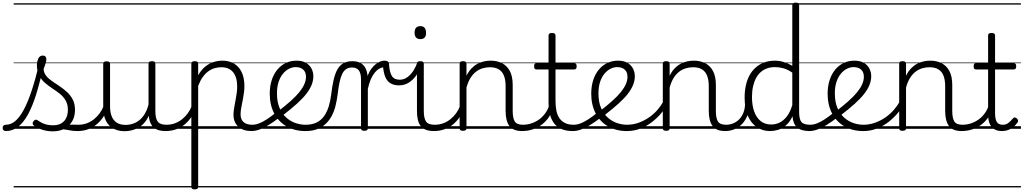

<svg xmlns="http://www.w3.org/2000/svg" viewBox="-104 -981 7794 1462"><path d="M-59 17Q-72 17 -78 9.5Q-84 2 -84 -7Q-84 -16 -78 -23.5Q-72 -31 -60 -31Q-21 -31 12.5 -59.5Q46 -88 76.5 -144.5Q107 -201 135.5 -286Q164 -371 191 -483L226 -474Q199 -350 170 -258Q141 -166 106.5 -105Q72 -44 31 -13.5Q-10 17 -59 17ZM487 17Q454 17 427.5 11.5Q401 6 376 3.5Q351 1 322 12L343 -11Q380 -25 405.5 -29Q431 -33 451.5 -32Q472 -31 493 -31Q502 -31 506 -23.5Q510 -16 508.5 -7Q507 2 501.5 9.5Q496 17 487 17ZM298 19Q256 19 218 7Q180 -5 151 -27Q145 -33 144.5 -41.5Q144 -50 152 -59Q159 -68 166.5 -69.5Q174 -71 183 -65Q211 -45 238.5 -36Q266 -27 303 -27Q354 -27 383.5 -58.5Q413 -90 413 -144Q413 -186 396 -215.5Q379 -245 352 -266.5Q325 -288 295 -307.5Q265 -327 238 -350.5Q211 -374 194 -406Q177 -438 177 -485Q177 -511 187.5 -534.5Q198 -558 222 -558Q235 -558 242 -550.5Q249 -543 249 -530Q249 -519 243.5 -499.5Q238 -480 228 -456Q229 -427 247 -404.5Q265 -382 292 -363.5Q319 -345 349 -325Q379 -305 406 -280.5Q433 -256 450 -223Q467 -190 467 -144Q467 -71 421 -26Q375 19 298 19ZM0 436H550V446H0ZM0 -20H550V0H0ZM0 -505H550V-500H0ZM0 -956H550V-946H0Z M485 17Q474 17 468.5 9.5Q463 2 463.5 -7Q464 -16 471 -23.5Q478 -31 491 -31Q528 -31 559 -43Q590 -55 614 -75Q638 -95 656 -120Q674 -145 684 -172Q688 -183 697 -182.5Q706 -182 712 -174.5Q718 -167 715 -157Q704 -124 684 -93Q664 -62 635.5 -37Q607 -12 569 2.5Q531 17 485 17ZM550 436V446ZM550 -20V0ZM550 -505V-500ZM550 -956V-946Z M845 18Q797 18 760 -1.5Q723 -21 702.5 -61.5Q682 -102 682 -166V-496Q682 -505 688 -509.5Q694 -514 707 -514Q721 -514 727.5 -509.5Q734 -505 734 -496V-171Q734 -127 746.5 -95.5Q759 -64 785 -47Q811 -30 852 -30Q881 -30 908 -39Q935 -48 958 -66.5Q981 -85 999 -115Q1017 -145 1027 -186V-496Q1027 -506 1033.5 -510.5Q1040 -515 1054 -515Q1067 -515 1073 -510.5Q1079 -506 1079 -496V-137Q1079 -78 1097.5 -54.5Q1116 -31 1163 -31Q1173 -31 1177.5 -23.5Q1182 -16 1181.5 -7Q1181 2 1175 9.5Q1169 17 1157 17Q1127 17 1105 10.5Q1083 4 1067.5 -9Q1052 -22 1043 -41.5Q1034 -61 1030 -87L1029 -100Q1014 -66 992.5 -43Q971 -20 946.5 -7Q922 6 896 12Q870 18 845 18ZM550 436H1221V446H550ZM550 -20H1221V0H550ZM550 -505H1221V-500H550ZM550 -956H1221V-946H550Z M1156 17Q1145 17 1139.5 9.5Q1134 2 1134.5 -7Q1135 -16 1142 -23.5Q1149 -31 1162 -31Q1199 -31 1230 -43Q1261 -55 1285 -75Q1309 -95 1327 -120Q1345 -145 1355 -172Q1359 -183 1368 -182.5Q1377 -182 1383 -174.5Q1389 -167 1386 -157Q1375 -124 1355 -93Q1335 -62 1306.5 -37Q1278 -12 1240 2.5Q1202 17 1156 17ZM1221 436V446ZM1221 -20V0ZM1221 -505V-500ZM1221 -956V-946Z M1378 461Q1365 461 1359 456.5Q1353 452 1353 442V-496Q1353 -506 1359.5 -510.5Q1366 -515 1379 -515Q1393 -515 1399 -510.5Q1405 -506 1405 -496V-408Q1429 -450 1459.5 -474.5Q1490 -499 1523.5 -509Q1557 -519 1590 -519Q1641 -519 1678.5 -496.5Q1716 -474 1736.5 -431Q1757 -388 1757 -325Q1757 -301 1754 -278Q1751 -255 1747 -233Q1743 -211 1738.5 -190Q1734 -169 1731 -148.5Q1728 -128 1728 -109Q1728 -72 1750.5 -51.5Q1773 -31 1818 -31Q1827 -31 1831.5 -23.5Q1836 -16 1835.5 -7Q1835 2 1829 9.5Q1823 17 1811 17Q1748 17 1711 -16Q1674 -49 1674 -107Q1674 -126 1677 -146.5Q1680 -167 1684 -188.5Q1688 -210 1692 -232Q1696 -254 1699 -276.5Q1702 -299 1702 -322Q1702 -393 1671 -431Q1640 -469 1581 -469Q1555 -469 1529.5 -461.5Q1504 -454 1481 -437Q1458 -420 1439 -393Q1420 -366 1405 -327V442Q1405 452 1398.5 456.5Q1392 461 1378 461ZM1221 436H1875V446H1221ZM1221 -20H1875V0H1221ZM1221 -505H1875V-500H1221ZM1221 -956H1875V-946H1221Z M1810 17Q1799 17 1793.5 9.5Q1788 2 1788.5 -7Q1789 -16 1796 -23.5Q1803 -31 1816 -31Q1841 -31 1867.5 -41Q1894 -51 1925.5 -71Q1957 -91 1996 -123Q2004 -129 2011.5 -126Q2019 -123 2024 -116Q2029 -109 2029.5 -100Q2030 -91 2022 -85Q1979 -52 1941.5 -29Q1904 -6 1871.5 5.5Q1839 17 1810 17ZM1875 436V446ZM1875 -20V0ZM1875 -505V-500ZM1875 -956V-946Z M2010 -130Q2068 -175 2109.5 -212Q2151 -249 2176.5 -281Q2202 -313 2214 -341.5Q2226 -370 2226 -396Q2226 -432 2205 -451Q2184 -470 2148 -470Q2122 -470 2097 -457.5Q2072 -445 2051 -420Q2030 -395 2017.5 -357.5Q2005 -320 2005 -270Q2005 -205 2024.5 -159.5Q2044 -114 2076 -85.5Q2108 -57 2146.5 -44Q2185 -31 2222 -31Q2234 -31 2239.5 -23.5Q2245 -16 2245 -7Q2245 2 2239.5 9.5Q2234 17 2222 17Q2140 17 2078.5 -18.5Q2017 -54 1983.5 -118Q1950 -182 1950 -268Q1950 -323 1964.5 -369Q1979 -415 2006 -448.5Q2033 -482 2070.5 -500.5Q2108 -519 2154 -519Q2198 -519 2226.5 -502Q2255 -485 2268.5 -458Q2282 -431 2282 -400Q2282 -368 2269 -335Q2256 -302 2228.5 -266.5Q2201 -231 2156.5 -191Q2112 -151 2050 -103ZM1875 436H2363V446H1875ZM1875 -20H2363V0H1875ZM1875 -505H2363V-500H1875ZM1875 -956H2363V-946H1875Z M2222 17Q2210 17 2203.5 9.5Q2197 2 2197 -7Q2197 -16 2203.5 -23.5Q2210 -31 2222 -31Q2272 -31 2306.5 -48Q2341 -65 2363.5 -96.5Q2386 -128 2399 -170Q2412 -212 2418 -262Q2425 -322 2435.5 -369Q2446 -416 2463 -448.5Q2480 -481 2508.5 -498Q2537 -515 2579 -515Q2588 -515 2592.5 -508Q2597 -501 2596.5 -491.5Q2596 -482 2591 -474.5Q2586 -467 2577 -467Q2550 -467 2531.5 -454.5Q2513 -442 2501 -416.5Q2489 -391 2481 -352.5Q2473 -314 2467 -262Q2461 -216 2450.5 -174Q2440 -132 2421.5 -97.5Q2403 -63 2375.5 -37.5Q2348 -12 2310.5 2.5Q2273 17 2222 17ZM2363 436H2463V446H2363ZM2363 -20H2463V0H2363ZM2363 -505H2463V-500H2363ZM2363 -956H2463V-946H2363Z M2670 15Q2657 15 2651 10.5Q2645 6 2645 -4V-374Q2645 -424 2628 -445.5Q2611 -467 2577 -467Q2567 -467 2562.5 -474.5Q2558 -482 2558 -491.5Q2558 -501 2563.5 -508Q2569 -515 2579 -515Q2603 -515 2622 -509.5Q2641 -504 2656 -491.5Q2671 -479 2680.5 -459.5Q2690 -440 2694 -412L2695 -403Q2707 -435 2723 -456.5Q2739 -478 2756.5 -492Q2774 -506 2791 -512.5Q2808 -519 2822 -519Q2832 -519 2837.5 -511.5Q2843 -504 2843 -494Q2843 -484 2837.5 -476.5Q2832 -469 2822 -469Q2804 -469 2785.5 -459Q2767 -449 2750 -428.5Q2733 -408 2719.5 -377Q2706 -346 2697 -304V-4Q2697 6 2690.5 10.5Q2684 15 2670 15ZM2463 436H2917V446H2463ZM2463 -20H2917V0H2463ZM2463 -505H2917V-500H2463ZM2463 -956H2917V-946H2463Z M2935 -331Q2894 -331 2867.5 -348Q2841 -365 2828 -399.5Q2815 -434 2812 -485L2822 -519Q2840 -519 2849 -513Q2858 -507 2858 -494Q2860 -462 2865.5 -439Q2871 -416 2880.5 -401.5Q2890 -387 2905 -380.5Q2920 -374 2939 -374Q2971 -374 2997 -392.5Q3023 -411 3042.5 -441Q3062 -471 3074 -505Q3076 -511 3085 -509Q3094 -507 3102 -500.5Q3110 -494 3107 -486Q3092 -446 3068 -410.5Q3044 -375 3010.5 -353Q2977 -331 2935 -331ZM2917 436H2940V446H2917ZM2917 -20H2940V0H2917ZM2917 -505H2940V-500H2917ZM2917 -956H2940V-946H2917Z M3201 17Q3163 17 3137.5 6.5Q3112 -4 3097.5 -24Q3083 -44 3077 -72.5Q3071 -101 3071 -137V-496Q3071 -506 3077 -510.5Q3083 -515 3096 -515Q3110 -515 3116.5 -510.5Q3123 -506 3123 -496V-137Q3123 -82 3139.5 -56.5Q3156 -31 3207 -31Q3216 -31 3220.5 -23.5Q3225 -16 3224.5 -7Q3224 2 3218.5 9.5Q3213 17 3201 17ZM3097 -683Q3075 -683 3064 -695.5Q3053 -708 3053 -732Q3053 -757 3064 -769.5Q3075 -782 3097 -782Q3118 -782 3129 -769.5Q3140 -757 3140 -732Q3141 -707 3129.5 -695Q3118 -683 3097 -683ZM2939 436H3264V446H2939ZM2939 -20H3264V0H2939ZM2939 -505H3264V-500H2939ZM2939 -956H3264V-946H2939Z M3199 17Q3188 17 3182.5 9.5Q3177 2 3177.5 -7Q3178 -16 3185 -23.5Q3192 -31 3205 -31Q3242 -31 3273 -43Q3304 -55 3328 -75Q3352 -95 3370 -120Q3388 -145 3398 -172Q3402 -183 3411 -182.5Q3420 -182 3426 -174.5Q3432 -167 3429 -157Q3418 -124 3398 -93Q3378 -62 3349.5 -37Q3321 -12 3283 2.5Q3245 17 3199 17ZM3264 436V446ZM3264 -20V0ZM3264 -505V-500ZM3264 -956V-946Z M3873 17Q3836 17 3811.5 6.5Q3787 -4 3773 -24Q3759 -44 3752.5 -72.5Q3746 -101 3746 -137V-326Q3746 -371 3734 -403Q3722 -435 3695.5 -452Q3669 -469 3626 -469Q3599 -469 3571.5 -461Q3544 -453 3520.5 -435Q3497 -417 3478.5 -387.5Q3460 -358 3448 -314V-4Q3448 6 3441.5 10.5Q3435 15 3421 15Q3408 15 3402 10.5Q3396 6 3396 -4V-496Q3396 -506 3402 -510.5Q3408 -515 3421 -515Q3435 -515 3441.5 -510.5Q3448 -506 3448 -496V-404Q3464 -437 3485.5 -459.5Q3507 -482 3531.5 -495Q3556 -508 3581.5 -513.5Q3607 -519 3633 -519Q3681 -519 3718.5 -500Q3756 -481 3778 -440.5Q3800 -400 3800 -334V-137Q3800 -82 3815.5 -56.5Q3831 -31 3879 -31Q3888 -31 3893 -23.5Q3898 -16 3897.5 -7Q3897 2 3891 9.5Q3885 17 3873 17ZM3264 436H3935V446H3264ZM3264 -20H3935V0H3264ZM3264 -505H3935V-500H3264ZM3264 -956H3935V-946H3264Z M3870 17Q3859 17 3853.5 9.5Q3848 2 3848.5 -7Q3849 -16 3856 -23.5Q3863 -31 3876 -31Q3913 -31 3945.5 -42.5Q3978 -54 4004.5 -74Q4031 -94 4050 -121.5Q4069 -149 4079 -182Q4082 -193 4091.5 -192Q4101 -191 4107.5 -184Q4114 -177 4111 -167Q4099 -125 4077 -91.5Q4055 -58 4023.5 -33.5Q3992 -9 3953 4Q3914 17 3870 17ZM3935 436V446ZM3935 -20V0ZM3935 -505V-500ZM3935 -956V-946Z M4259 17Q4208 17 4172.5 2Q4137 -13 4115.5 -41.5Q4094 -70 4083.5 -110Q4073 -150 4073 -201V-452H3982Q3971 -452 3967 -458Q3963 -464 3963 -476Q3963 -489 3967 -494.5Q3971 -500 3982 -500H4073V-711Q4073 -721 4079.5 -725.5Q4086 -730 4099 -730Q4112 -730 4119 -725.5Q4126 -721 4126 -711V-500H4267Q4278 -500 4282.5 -494.5Q4287 -489 4287 -476Q4287 -464 4282.5 -458Q4278 -452 4267 -452H4126V-213Q4126 -175 4132 -142Q4138 -109 4153.5 -84.5Q4169 -60 4196 -45.5Q4223 -31 4266 -31Q4276 -31 4281 -23.5Q4286 -16 4285.5 -7Q4285 2 4278.5 9.5Q4272 17 4259 17ZM3935 436H4323V446H3935ZM3935 -20H4323V0H3935ZM3935 -505H4323V-500H3935ZM3935 -956H4323V-946H3935Z M4258 17Q4247 17 4241.5 9.5Q4236 2 4236.5 -7Q4237 -16 4244 -23.5Q4251 -31 4264 -31Q4289 -31 4315.5 -41Q4342 -51 4373.5 -71Q4405 -91 4444 -123Q4452 -129 4459.5 -126Q4467 -123 4472 -116Q4477 -109 4477.5 -100Q4478 -91 4470 -85Q4427 -52 4389.5 -29Q4352 -6 4319.5 5.5Q4287 17 4258 17ZM4323 436V446ZM4323 -20V0ZM4323 -505V-500ZM4323 -956V-946Z M4458 -130Q4516 -175 4557.5 -212Q4599 -249 4624.5 -281Q4650 -313 4662 -341.5Q4674 -370 4674 -396Q4674 -432 4653 -451Q4632 -470 4596 -470Q4570 -470 4545 -457.5Q4520 -445 4499 -420Q4478 -395 4465.5 -357.5Q4453 -320 4453 -270Q4453 -205 4472.5 -159.5Q4492 -114 4524 -85.5Q4556 -57 4594.5 -44Q4633 -31 4670 -31Q4682 -31 4687.5 -23.5Q4693 -16 4693 -7Q4693 2 4687.5 9.5Q4682 17 4670 17Q4588 17 4526.5 -18.5Q4465 -54 4431.5 -118Q4398 -182 4398 -268Q4398 -323 4412.5 -369Q4427 -415 4454 -448.5Q4481 -482 4518.5 -500.5Q4556 -519 4602 -519Q4646 -519 4674.5 -502Q4703 -485 4716.5 -458Q4730 -431 4730 -400Q4730 -368 4717 -335Q4704 -302 4676.5 -266.5Q4649 -231 4604.5 -191Q4560 -151 4498 -103ZM4323 436H4811V446H4323ZM4323 -20H4811V0H4323ZM4323 -505H4811V-500H4323ZM4323 -956H4811V-946H4323Z M4669 17Q4660 17 4655 10Q4650 3 4650 -6.5Q4650 -16 4655 -23.5Q4660 -31 4669 -31Q4717 -31 4760.5 -47Q4804 -63 4839.5 -88Q4875 -113 4902 -144Q4929 -175 4944 -204Q4949 -213 4958 -211.5Q4967 -210 4973 -202.5Q4979 -195 4975 -186Q4960 -154 4931 -119Q4902 -84 4862.5 -53Q4823 -22 4774 -2.5Q4725 17 4669 17ZM4811 436V446ZM4811 -20V0ZM4811 -505V-500ZM4811 -956V-946Z M5420 17Q5383 17 5358.5 6.5Q5334 -4 5320 -24Q5306 -44 5299.5 -72.5Q5293 -101 5293 -137V-326Q5293 -371 5281 -403Q5269 -435 5242.5 -452Q5216 -469 5173 -469Q5146 -469 5118.5 -461Q5091 -453 5067.5 -435Q5044 -417 5025.5 -387.5Q5007 -358 4995 -314V-4Q4995 6 4988.5 10.5Q4982 15 4968 15Q4955 15 4949 10.5Q4943 6 4943 -4V-496Q4943 -506 4949 -510.5Q4955 -515 4968 -515Q4982 -515 4988.5 -510.5Q4995 -506 4995 -496V-404Q5011 -437 5032.5 -459.5Q5054 -482 5078.5 -495Q5103 -508 5128.5 -513.5Q5154 -519 5180 -519Q5228 -519 5265.5 -500Q5303 -481 5325 -440.5Q5347 -400 5347 -334V-137Q5347 -82 5362.5 -56.5Q5378 -31 5426 -31Q5435 -31 5440 -23.5Q5445 -16 5444.5 -7Q5444 2 5438 9.5Q5432 17 5420 17ZM4811 436H5482V446H4811ZM4811 -20H5482V0H4811ZM4811 -505H5482V-500H4811ZM4811 -956H5482V-946H4811Z M5417 17Q5406 17 5400.5 9.5Q5395 2 5395.5 -7Q5396 -16 5403 -23.5Q5410 -31 5423 -31Q5456 -31 5482.5 -43Q5509 -55 5528 -76Q5547 -97 5557.5 -125Q5568 -153 5569 -186Q5570 -198 5579 -201.5Q5588 -205 5596.5 -201.5Q5605 -198 5604 -186Q5603 -142 5588.5 -104.5Q5574 -67 5549.5 -40Q5525 -13 5491 2Q5457 17 5417 17ZM5482 436V446ZM5482 -20V0ZM5482 -505V-500ZM5482 -956V-946Z M5759 17Q5704 17 5660 -12Q5616 -41 5591 -98Q5566 -155 5566 -238Q5566 -288 5575.5 -331Q5585 -374 5604 -408.5Q5623 -443 5651 -467.5Q5679 -492 5715.5 -505.5Q5752 -519 5797 -519Q5830 -519 5863 -509Q5896 -499 5929 -480V-942Q5929 -952 5935.5 -956.5Q5942 -961 5956 -961Q5969 -961 5975 -956.5Q5981 -952 5981 -942V-129Q5981 -73 5998.5 -52Q6016 -31 6067 -31Q6076 -31 6080 -23.5Q6084 -16 6083.5 -7Q6083 2 6077.5 9.5Q6072 17 6061 17Q6029 17 6005 10Q5981 3 5965.5 -11Q5950 -25 5941.5 -45.5Q5933 -66 5931 -92V-96Q5909 -50 5879 -25Q5849 0 5818 8.5Q5787 17 5759 17ZM5769 -33Q5801 -33 5831 -47Q5861 -61 5886.5 -93Q5912 -125 5929 -181V-428Q5894 -452 5861.5 -461Q5829 -470 5797 -470Q5765 -470 5737.5 -460.5Q5710 -451 5688.5 -432Q5667 -413 5652.5 -385.5Q5638 -358 5630 -322Q5622 -286 5622 -242Q5622 -180 5638.5 -133Q5655 -86 5687.5 -59.5Q5720 -33 5769 -33ZM5482 436H6123V446H5482ZM5482 -20H6123V0H5482ZM5482 -505H6123V-500H5482ZM5482 -956H6123V-946H5482Z M6058 17Q6047 17 6041.5 9.5Q6036 2 6036.5 -7Q6037 -16 6044 -23.5Q6051 -31 6064 -31Q6089 -31 6115.5 -41Q6142 -51 6173.5 -71Q6205 -91 6244 -123Q6252 -129 6259.5 -126Q6267 -123 6272 -116Q6277 -109 6277.5 -100Q6278 -91 6270 -85Q6227 -52 6189.5 -29Q6152 -6 6119.5 5.5Q6087 17 6058 17ZM6123 436V446ZM6123 -20V0ZM6123 -505V-500ZM6123 -956V-946Z M6258 -130Q6316 -175 6357.5 -212Q6399 -249 6424.5 -281Q6450 -313 6462 -341.5Q6474 -370 6474 -396Q6474 -432 6453 -451Q6432 -470 6396 -470Q6370 -470 6345 -457.5Q6320 -445 6299 -420Q6278 -395 6265.5 -357.5Q6253 -320 6253 -270Q6253 -205 6272.5 -159.5Q6292 -114 6324 -85.5Q6356 -57 6394.5 -44Q6433 -31 6470 -31Q6482 -31 6487.5 -23.5Q6493 -16 6493 -7Q6493 2 6487.5 9.5Q6482 17 6470 17Q6388 17 6326.5 -18.5Q6265 -54 6231.5 -118Q6198 -182 6198 -268Q6198 -323 6212.5 -369Q6227 -415 6254 -448.5Q6281 -482 6318.5 -500.5Q6356 -519 6402 -519Q6446 -519 6474.5 -502Q6503 -485 6516.5 -458Q6530 -431 6530 -400Q6530 -368 6517 -335Q6504 -302 6476.5 -266.5Q6449 -231 6404.5 -191Q6360 -151 6298 -103ZM6123 436H6611V446H6123ZM6123 -20H6611V0H6123ZM6123 -505H6611V-500H6123ZM6123 -956H6611V-946H6123Z M6469 17Q6460 17 6455 10Q6450 3 6450 -6.5Q6450 -16 6455 -23.5Q6460 -31 6469 -31Q6517 -31 6560.5 -47Q6604 -63 6639.5 -88Q6675 -113 6702 -144Q6729 -175 6744 -204Q6749 -213 6758 -211.5Q6767 -210 6773 -202.5Q6779 -195 6775 -186Q6760 -154 6731 -119Q6702 -84 6662.5 -53Q6623 -22 6574 -2.5Q6525 17 6469 17ZM6611 436V446ZM6611 -20V0ZM6611 -505V-500ZM6611 -956V-946Z M7220 17Q7183 17 7158.5 6.5Q7134 -4 7120 -24Q7106 -44 7099.5 -72.5Q7093 -101 7093 -137V-326Q7093 -371 7081 -403Q7069 -435 7042.5 -452Q7016 -469 6973 -469Q6946 -469 6918.5 -461Q6891 -453 6867.5 -435Q6844 -417 6825.5 -387.5Q6807 -358 6795 -314V-4Q6795 6 6788.5 10.5Q6782 15 6768 15Q6755 15 6749 10.5Q6743 6 6743 -4V-496Q6743 -506 6749 -510.5Q6755 -515 6768 -515Q6782 -515 6788.5 -510.5Q6795 -506 6795 -496V-404Q6811 -437 6832.5 -459.5Q6854 -482 6878.5 -495Q6903 -508 6928.5 -513.5Q6954 -519 6980 -519Q7028 -519 7065.5 -500Q7103 -481 7125 -440.5Q7147 -400 7147 -334V-137Q7147 -82 7162.5 -56.5Q7178 -31 7226 -31Q7235 -31 7240 -23.5Q7245 -16 7244.5 -7Q7244 2 7238 9.5Q7232 17 7220 17ZM6611 436H7282V446H6611ZM6611 -20H7282V0H6611ZM6611 -505H7282V-500H6611ZM6611 -956H7282V-946H6611Z M7217 17Q7206 17 7200.5 9.5Q7195 2 7195.5 -7Q7196 -16 7203 -23.5Q7210 -31 7223 -31Q7260 -31 7292.5 -42.5Q7325 -54 7351.5 -74Q7378 -94 7397 -121.5Q7416 -149 7426 -182Q7429 -193 7438.5 -192Q7448 -191 7454.5 -184Q7461 -177 7458 -167Q7446 -125 7424 -91.5Q7402 -58 7370.5 -33.5Q7339 -9 7300 4Q7261 17 7217 17ZM7282 436V446ZM7282 -20V0ZM7282 -505V-500ZM7282 -956V-946Z M7526 17Q7490 17 7466.5 2.5Q7443 -12 7431.5 -40Q7420 -68 7420 -107V-452H7329Q7318 -452 7314 -458Q7310 -464 7310 -476Q7310 -489 7314 -494.5Q7318 -500 7329 -500H7420V-711Q7420 -721 7426.5 -725.5Q7433 -730 7446 -730Q7459 -730 7466 -725.5Q7473 -721 7473 -711V-500H7614Q7625 -500 7629.5 -494.5Q7634 -489 7634 -476Q7634 -464 7629.5 -458Q7625 -452 7614 -452H7473V-119Q7473 -78 7485 -54.5Q7497 -31 7532 -31Q7557 -31 7574.5 -45Q7592 -59 7609 -79Q7616 -88 7623.5 -86.5Q7631 -85 7639 -79Q7646 -72 7648 -64.5Q7650 -57 7645 -50Q7631 -29 7613 -14Q7595 1 7573 9Q7551 17 7526 17ZM7282 436H7670V446H7282ZM7282 -20H7670V0H7282ZM7282 -505H7670V-500H7282ZM7282 -956H7670V-946H7282Z"/></svg>

Font: Playwrite HU Guides
Style: Regular
Weight: 400
Designer: Veronika Burian, José Scaglione
Foundry: TypeTogether
Version: Version 1.003